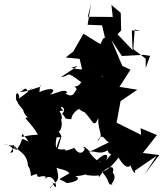

<svg xmlns="http://www.w3.org/2000/svg" viewBox="-69 -944 857 1008"><path d="M238 -256C248 -247 262 -293 252 -314C269 -340 221 -394 196 -418C175 -366 191 -352 264 -364C223 -398 293 -381 257 -347C282 -324 260 -321 305 -318C312 -367 369 -381 346 -371C394 -334 410 -363 354 -374C422 -320 419 -260 447 -324C444 -245 481 -241 441 -200C476 -271 484 -173 518 -204L385 -139C426 -166 444 -124 497 -155C504 -115 537 -161 488 -102C509 -141 472 -145 427 -87C479 -120 464 -58 400 -145C418 -136 363 -190 370 -168C388 -172 358 -109 322 -166C335 -177 266 -140 273 -160C225 -157 217 -162 228 -223C271 -224 230 -235 220 -115L254 -229ZM473 -742 458 -712 369 -767 316 -674 276 -642 349 -635 374 -530 471 -545 400 -461C484 -549 470 -507 462 -565C406 -586 493 -512 448 -551C395 -618 458 -551 416 -565C406 -629 425 -557 306 -588C363 -607 336 -597 252 -540C303 -542 268 -581 358 -512C323 -464 306 -518 336 -473C326 -486 325 -411 266 -460C249 -412 251 -435 285 -461C263 -477 244 -459 193 -447C244 -487 173 -480 138 -460C142 -523 155 -486 134 -486C70 -464 47 -459 34 -462C55 -462 60 -500 80 -460C125 -512 103 -477 31 -427C37 -454 8 -475 16 -419C36 -394 2 -425 68 -349C68 -403 29 -369 78 -327C43 -330 91 -307 130 -237C42 -233 39 -212 48 -241C100 -191 60 -199 109 -187C11 -231 72 -223 15 -155C-10 -204 30 -166 -49 -188C-3 -185 16 -142 -15 -142C9 -191 8 -136 10 -182C6 -155 74 -151 78 -73C78 -73 93 -57 93 -20C155 -48 100 -4 154 -19C205 -21 119 21 180 -14C230 -25 237 87 206 12C231 30 192 29 195 44C226 -4 257 21 218 -94C193 -50 275 -65 295 -34C221 11 239 -12 282 17C323 14 362 -5 326 -19C433 -27 370 -56 384 -25C481 -12 432 -40 452 -15C484 -70 539 -86 523 -37C555 -4 493 39 524 23C490 32 516 7 461 -47C451 -38 492 -32 553 -117C602 -36 618 -82 616 -76C625 -44 649 -21 638 -47L753 -126L689 -27L767 -130L681 -141L755 -235L669 -271L672 -236L543 -300L564 -413L652 -473L558 -488L616 -578L573 -598L516 -733L571 -650L684 -656L719 -651L696 -587V-636L631 -686L638 -789L668 -781L623 -784L627 -681L548 -764L567 -784L565 -876L516 -918L523 -855L392 -856L409 -924L391 -814L467 -811L482 -746Z"/></svg>

Font: Hussar Lance
Style: ExBd
Weight: 700
Foundry: Cannot Into Space Fonts, PlusOne Fonts
Version: Version 2.270